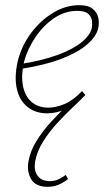

<svg xmlns="http://www.w3.org/2000/svg" viewBox="-20 -433 416 742"><path d="M163 5Q117 5 86 -20Q55 -45 45 -90Q35 -135 48 -194Q62 -253 98 -302.5Q134 -352 183.5 -382.5Q233 -413 286 -413Q321 -413 338 -399Q355 -385 359.5 -365.5Q364 -346 360 -326Q353 -292 316 -260.5Q279 -229 215.5 -205Q152 -181 62 -167V-186Q143 -199 202 -220.5Q261 -242 295 -269.5Q329 -297 335 -326Q337 -337 335.5 -352Q334 -367 321.5 -379Q309 -391 278 -391Q231 -391 189.5 -363Q148 -335 117.5 -290Q87 -245 73 -195Q61 -143 68.5 -102.5Q76 -62 101.5 -39.5Q127 -17 166 -17Q197 -17 230.5 -31.5Q264 -46 297 -81L310 -66Q292 -48 274 -35Q256 -22 237.5 -13Q219 -4 200 0.5Q181 5 163 5ZM164 289Q118 289 100.5 259.5Q83 230 90 191Q97 150 121.5 111Q146 72 178 37Q210 2 242.5 -27Q275 -56 298 -76L310 -66Q291 -46 261 -18Q231 10 200 44Q169 78 146 115Q123 152 116 190Q110 226 125.5 246.5Q141 267 172 267Q192 267 207 259.5Q222 252 234 243L243 259Q225 273 206 281Q187 289 164 289Z"/></svg>

Font: Ysabeau Infant Thin
Style: Italic
Weight: 250
Italic angle: -12°
Designer: Christian Thalmann (Catharsis Fonts)
Version: Version 2.001;gftools[0.9.30]; featfreeze: ss01,ss02,lnum